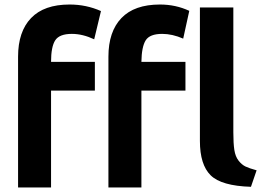

<svg xmlns="http://www.w3.org/2000/svg" viewBox="-20 -813 1188 850"><path d="M288 -793Q362 -793 427 -764L397 -639Q346 -663 298 -663Q243 -663 224.5 -634.5Q206 -606 206 -539H400V-412H206V17H60V-562Q60 -673 117.5 -733Q175 -793 288 -793ZM688 -793Q758 -793 818 -765L791 -642Q743 -663 698 -663Q643 -663 625 -634.5Q607 -606 606 -539H801V-412H606V17H460V-562Q460 -673 517.5 -733Q575 -793 688 -793ZM1116 -59 1091 14Q960 10 912.5 -37Q865 -84 865 -189V-780H1013V-227Q1013 -178 1017.5 -149Q1022 -120 1036 -102Q1050 -84 1066.5 -76Q1083 -68 1116 -59Z"/></svg>

Font: Repo
Style: Bold
Weight: 700
Designer: Stefan Peev
Foundry: Context Ltd
Version: Version 001.000